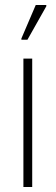

<svg xmlns="http://www.w3.org/2000/svg" viewBox="-20 -743 221 763"><path d="M73 0V-510H108V0ZM65 -585V-590L122 -723H164V-718L89 -585Z"/></svg>

Font: Saira Thin Condensed
Style: Regular
Weight: 100
Width: 3
Version: Version 1.101